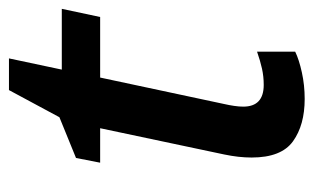

<svg xmlns="http://www.w3.org/2000/svg" viewBox="-158 -542 710 435"><g transform="rotate(-90 197.5 -325.0)"><path d="M190.4 9.8Q131.3 9.8 94.5 -16.6Q57.6 -43 57.6 -110.4Q57.6 -139.6 64.5 -172.4L124 -453.6H45.9L56.6 -508.3L148.9 -545.9L210.4 -660.2H282.2L256.8 -540.5H394.5L376 -453.6H238.8L178.7 -171.9Q176.3 -161.6 174.6 -150.1Q172.9 -138.7 172.9 -129.4Q172.9 -83 222.2 -83Q241.2 -83 258.8 -86.9Q276.4 -90.8 297.4 -98.1V-11.7Q279.3 -2.9 250.5 3.4Q221.7 9.8 190.4 9.8Z"/></g></svg>

Font: Open Sans SemiBold
Style: Italic
Weight: 600
Italic angle: -12°
Designer: Monotype Design Team
Foundry: Monotype Imaging Inc.
Version: Version 3.003; ttfautohint (v1.8.4)